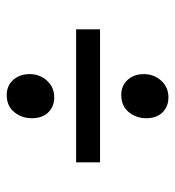

<svg xmlns="http://www.w3.org/2000/svg" viewBox="5 -550 520 570"><g transform="rotate(90 265.0 -265.0)"><path d="M67 -231V-302H462V-231ZM262 -25Q234 -25 217 -44.5Q200 -64 200 -93Q200 -123 219.5 -144.5Q239 -166 269 -166Q296 -166 313.5 -148.5Q331 -131 331 -99Q331 -70 313 -47.5Q295 -25 262 -25ZM262 -365Q234 -365 217 -384Q200 -403 200 -432Q200 -462 219.5 -483.5Q239 -505 269 -505Q296 -505 313.5 -487.5Q331 -470 331 -439Q331 -410 313 -387.5Q295 -365 262 -365Z"/></g></svg>

Font: Faustina Light Medium
Style: Regular
Weight: 500
Version: Version 1.200